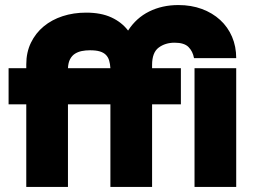

<svg xmlns="http://www.w3.org/2000/svg" viewBox="-20 -740 1001 760"><path d="M84 -485Q84 -533 102.5 -571Q121 -609 153 -635.5Q185 -662 228 -676Q271 -690 321 -690Q380 -690 421 -671Q462 -652 487 -619Q519 -669 570.5 -694.5Q622 -720 686 -720Q737 -720 779 -704.5Q821 -689 851.5 -661Q882 -633 898.5 -594.5Q915 -556 915 -510H748Q743 -537 726 -554Q709 -571 671 -571Q634 -571 608 -551.5Q582 -532 582 -483V-470H696V-327H582V0H417V-327H249V0H84V-327H14V-470H84ZM750 -470H915V0H750ZM336 -541Q319 -541 304 -538Q289 -535 277 -527.5Q265 -520 257.5 -506Q250 -492 249 -470H417Q416 -487 412 -500.5Q408 -514 399 -523Q390 -532 375 -536.5Q360 -541 336 -541Z"/></svg>

Font: Tilda Sans Black
Style: Regular
Weight: 900
Designer: ParaType Ltd
Foundry: ParaType Ltd
Version: Version 1.009